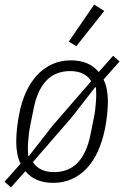

<svg xmlns="http://www.w3.org/2000/svg" viewBox="-28 -788 543 840"><path d="M201 -237 371 -433Q343 -477 279 -477Q214 -477 174.5 -435Q135 -393 119 -312L102 -227Q100 -218 98.5 -203.5Q97 -189 95.5 -172Q94 -155 94 -137.5Q94 -120 95 -106H99ZM208 -35Q273 -35 312.5 -77Q352 -119 368 -200L385 -285Q387 -294 388.5 -308.5Q390 -323 391.5 -340Q393 -357 393 -374.5Q393 -392 392 -406H388L286 -275L116 -79Q144 -35 208 -35ZM205 12Q125 12 83 -39L20 32L-8 7L62 -72Q52 -92 47.5 -116Q43 -140 43 -167Q43 -196 46.5 -227.5Q50 -259 56 -289Q66 -342 86 -385.5Q106 -429 134.5 -459.5Q163 -490 200 -507Q237 -524 282 -524Q362 -524 404 -473L467 -544L495 -519L425 -440Q435 -420 439.5 -396Q444 -372 444 -345Q444 -316 440.5 -284.5Q437 -253 431 -223Q420 -170 400.5 -126.5Q381 -83 352.5 -52.5Q324 -22 287 -5Q250 12 205 12ZM306 -586 273 -606 384 -768 428 -740Z"/></svg>

Font: IBM Plex Sans Cond Light
Style: Italic
Weight: 300
Width: 3
Italic angle: -11°
Designer: Mike Abbink, Paul van der Laan, Pieter van Rosmalen
Foundry: Bold Monday
Version: Version 1.3